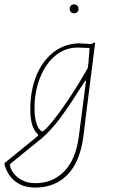

<svg xmlns="http://www.w3.org/2000/svg" viewBox="-78 -651 512 868"><path d="M352 -456 311 -133 299 -35Q284 81 227 139Q170 197 82 197Q27 197 -8.5 169.5Q-44 142 -58 92L-56 85L94 -37V-42Q76 -60 67.5 -87Q59 -114 59 -158Q59 -238 84.5 -304Q110 -370 158.5 -410.5Q207 -451 273 -455H277L336 -452L347 -459ZM78 -162Q78 -125 84.5 -101.5Q91 -78 99.5 -67.5Q108 -57 114 -57Q121 -57 152 -93.5Q183 -130 227.5 -195.5Q272 -261 319 -344L322 -370L327 -434L274 -436Q215 -436 170.5 -398Q126 -360 102 -297Q78 -234 78 -162ZM311 -286H307Q244 -186 202.5 -128.5Q161 -71 117 -31L-27 86Q-30 88 -31.5 90.5Q-33 93 -33 96Q-31 111 -18 130Q-5 149 20.5 163Q46 177 82 177Q160 177 212 124Q264 71 278 -31ZM277 -611Q277 -602 271.5 -596.5Q266 -591 257 -591Q248 -591 242.5 -596.5Q237 -602 237 -611Q237 -620 242.5 -625.5Q248 -631 257 -631Q266 -631 271.5 -625.5Q277 -620 277 -611Z"/></svg>

Font: Luna Sans Thin
Style: Italic
Weight: 250
Italic angle: -7°
Designer: Juan Pablo del Peral
Foundry: Huerta Tipografica
Version: Version 2.001; ttfautohint (v1.5)